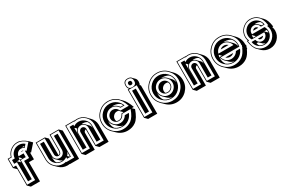

<svg xmlns="http://www.w3.org/2000/svg" viewBox="118 -1923 4760 3209"><g transform="rotate(-30 2498.0 -318.0)"><path d="M371.1 -582Q365.2 -583 359.4 -583.5Q353.5 -584 347.7 -584Q340.3 -584 333.5 -583.3Q326.7 -582.5 319.8 -581.5Q339.4 -578.6 357.4 -566.4ZM189.5 -51.3H189.9V-420.9H286.6V-421.4H239.7L194.8 -465.8Q192.4 -455.6 190.7 -444.3Q189 -433.1 188.5 -421.4H135.3V-420.9H142.1V-418L189.5 -370.6ZM481.4 -607.9 529.3 -560.1 414.1 -429.7Q410.6 -432.1 408.9 -433.6Q407.2 -435.1 406 -436Q404.8 -437 403.3 -438Q401.9 -439 399.4 -440.9V-308.1H302.7V61.5H127L79.6 14.2H76.7V-308.1H72.8L25.4 -355.5H22.5V-534.2H84Q91.8 -562 106.4 -587.2Q121.1 -612.3 144 -634.3Q209.5 -696.8 298.8 -696.8Q379.9 -696.8 482.4 -608.9ZM359.4 -549.8Q333 -571.3 298.8 -571.3Q260.3 -571.3 232.4 -544.9Q204.6 -518.6 202.1 -481H298.8V-408.7H202.1V-39.1H129.9V-408.7H75.7V-481H129.4Q132.3 -548.8 181.4 -596.2Q230.5 -643.6 298.8 -643.6Q360.4 -643.6 406.2 -604ZM464.8 -607.9Q376 -684.6 298.8 -684.6Q213.4 -684.6 152.3 -625.5Q106.4 -581.1 93.3 -522H34.7V-367.7H88.9V2H243.2V-367.7H339.8V-511.2Q345.2 -507.3 351.1 -502.9Q356.9 -498.5 363.8 -493.2ZM298.8 -530.3Q307.1 -530.3 322.8 -522H268.6Q282.7 -530.3 298.8 -530.3Z M907.2 -79.1 935.1 -51.3H943.8V-141.6H940.9Q936 -106.4 908.2 -80.1ZM676.3 -152.8Q677.2 -131.8 682.1 -113.3Q687 -94.7 697.3 -78.1Q735.8 -52.2 785.6 -51.3Q791.5 -51.3 797.4 -52Q803.2 -52.7 809.6 -53.7Q795.4 -57.1 783.2 -63.5Q771 -69.8 760.7 -80.1L722.2 -118.7Q719.2 -121.1 716.3 -123.3Q713.4 -125.5 710.9 -127.9Q678.7 -157.7 676.8 -200.7V-421.4H676.3ZM1009.3 -534.2V-531.2L1056.6 -483.9V61.5H881.3L877.4 57.6Q866.2 59.6 855.7 60.5Q845.2 61.5 834.5 61.5Q745.6 60.5 681.2 0Q680.2 -1 679 -2Q677.7 -2.9 676.8 -3.9L643.1 -37.1Q640.1 -39.6 637.2 -42.2Q634.3 -44.9 631.3 -47.9Q566.4 -109.9 563.5 -199.7V-534.2H742.2V-531.2L789.6 -483.9V-164.1Q805.2 -165 814.9 -174.8Q819.8 -179.7 824.2 -195.8Q828.6 -211.9 831.1 -232.4V-534.2ZM956.1 -481V-39.1H884.3V-70.3Q839.8 -39.1 785.6 -39.1Q717.3 -39.6 668.2 -86.4Q619.1 -133.3 616.7 -201.2V-481H689V-201.2Q691.4 -163.1 719.2 -137Q747.1 -110.8 785.6 -110.8Q824.2 -110.8 852.1 -137Q879.9 -163.1 882.3 -201.2H884.3V-481ZM843.3 -522V-231.4Q838.4 -180.7 823.7 -166Q808.1 -151.9 785.6 -151.9Q763.2 -151.9 747.6 -166Q732.4 -181.2 730 -201.7V-522H575.7V-200.2Q578.6 -115.2 639.6 -56.6Q670.4 -27.3 706.5 -12.9Q742.7 1.5 785.6 2Q800.3 2 814.7 0Q829.1 -2 843.3 -5.9V2H997.1V-522Z M1246.1 -51.3H1246.6Q1246.6 -85 1246.6 -117.9Q1246.6 -150.9 1247.1 -184.1Q1247.1 -196.8 1247.1 -214.6Q1247.1 -232.4 1247.3 -251.2Q1247.6 -270 1247.6 -287.8Q1247.6 -305.7 1247.6 -318.8Q1248.5 -340.8 1257.3 -358.6Q1266.1 -376.5 1281.7 -391.1L1283.2 -392.6L1254.4 -421.4H1246.1ZM1513.2 -227.5Q1513.2 -250.5 1513.4 -272.9Q1513.7 -295.4 1513.7 -318.4Q1511.7 -363.3 1486.3 -399.4Q1450.2 -421.4 1405.8 -421.4Q1392.6 -421.4 1379.4 -418.5Q1408.2 -412.1 1431.2 -391.1Q1435.1 -387.2 1438.5 -383.1Q1441.9 -378.9 1445.3 -374.5L1479 -341.3L1481.9 -338.4Q1496.1 -324.7 1504.2 -307.1Q1512.2 -289.6 1513.2 -270ZM1561 -419.4Q1622.6 -357.9 1626.5 -271V61.5L1450.7 61L1403.3 13.7H1400.4V-308.1Q1385.3 -306.2 1375 -296.4Q1362.3 -285.2 1359.4 -268.1V61.5H1183.6L1136.2 14.2H1133.3V-534.2H1312V-531.2L1313.5 -529.3Q1334.5 -534.2 1356.9 -534.2Q1401.4 -534.2 1440.2 -518.6Q1479 -502.9 1510.3 -472.2Q1515.6 -466.8 1520.3 -461.4Q1524.9 -456.1 1529.8 -450.7ZM1186.5 -39.1V-481H1258.8V-449.2Q1301.8 -481 1356.9 -481Q1424.8 -481 1473.9 -433.6Q1522.9 -386.2 1525.9 -318.8H1525.4V-39.1L1453.6 -39.6V-318.8Q1451.2 -356.4 1423.1 -382.6Q1395 -408.7 1356.9 -408.7Q1318.4 -408.7 1290.3 -382.6Q1262.2 -356.4 1259.8 -318.8H1258.8V-39.1ZM1299.8 2V-317.4Q1302.7 -338.4 1318.8 -353Q1335 -367.7 1356.9 -367.7Q1378.9 -367.7 1394.5 -353Q1402.3 -345.7 1406.7 -336.7Q1411.1 -327.6 1412.6 -317.9V1.5L1566.9 2V-319.8Q1563 -404.3 1502 -463.4H1502.4Q1442.4 -522 1356.9 -522Q1326.2 -522 1299.8 -514.2V-522H1145.5V2Z M2000.5 -421.4Q1992.7 -421.4 1985.4 -420.9Q1978 -420.4 1970.7 -419.4Q2004.4 -415.5 2032.7 -398.9Q2061 -382.3 2080.6 -357.4L2093.8 -344.2H2143.1Q2138.2 -355 2133.1 -364.7Q2127.9 -374.5 2121.1 -383.3Q2094.2 -401.9 2064.2 -411.6Q2034.2 -421.4 2000.5 -421.4ZM1951.7 -51.3Q1958 -51.3 1964.1 -51.3Q1970.2 -51.3 1976.6 -52.2Q1924.8 -59.6 1887.7 -97.7L1854.5 -130.9Q1846.7 -136.7 1837.9 -145.5Q1797.9 -186.5 1792 -239.7Q1791 -232.9 1790.8 -225.6Q1790.5 -218.3 1790.5 -210.9Q1790.5 -144.5 1825.7 -92.8Q1879.4 -51.3 1951.7 -51.3ZM1903.8 -210.9Q1903.8 -200.7 1905.5 -191.2Q1907.2 -181.6 1911.1 -172.9Q1929.2 -164.1 1951.7 -164.1Q1978 -164.1 1999.5 -177.7Q2024.4 -191.9 2051.3 -241.2H2091.3L2053.7 -278.8H2051.3Q2047.4 -284.7 2044.2 -290Q2041 -295.4 2037.6 -300.3Q2021.5 -308.1 2000.5 -308.1Q1960.9 -308.1 1932.6 -279.3Q1903.8 -250.5 1903.8 -210.9ZM1779.8 -45.4Q1769 -53.7 1757.8 -65.4Q1677.7 -145.5 1677.7 -259.8Q1677.7 -374.5 1757.8 -453.1Q1837.4 -534.2 1951.7 -534.2Q1997.1 -534.2 2037.4 -521Q2077.6 -507.8 2113.3 -481.9Q2123 -474.6 2132.1 -465.8Q2141.1 -457 2149.9 -445.8L2182.1 -414.1Q2238.3 -357.9 2283.2 -231.4H2242.2L2282.7 -190.9Q2231 -41.5 2161.1 10.3Q2091.3 61.5 2000.5 61.5Q1886.7 61.5 1807.6 -17.6ZM1951.7 -39.1Q1860.4 -39.1 1795.7 -103.8Q1731 -168.5 1731 -259.8Q1731 -351.1 1795.7 -416Q1860.4 -481 1951.7 -481Q2024.9 -481 2081.8 -439Q2138.7 -397 2161.1 -332H2082.5Q2063.5 -366.2 2028.6 -387.5Q1993.7 -408.7 1951.7 -408.7Q1890.1 -408.7 1846.7 -365.2Q1803.2 -321.8 1803.2 -259.8Q1803.2 -198.2 1846.7 -154.5Q1890.1 -110.8 1951.7 -110.8Q1993.7 -110.8 2028.6 -132.1Q2063.5 -153.3 2082.5 -188H2161.1Q2138.7 -122.6 2081.8 -80.8Q2024.9 -39.1 1951.7 -39.1ZM1951.7 2Q2038.1 2 2106 -47.4Q2172.4 -96.2 2218.8 -229H2058.6Q2033.7 -182.6 2006.3 -167Q1982.4 -151.9 1951.7 -151.9Q1907.2 -151.9 1876 -183.6Q1844.2 -215.3 1844.2 -259.8Q1844.2 -304.2 1876 -335.9Q1907.2 -367.7 1951.7 -367.7Q1982.4 -367.7 2006.3 -352.5Q2032.7 -336.9 2058.6 -291H2219.2Q2172.9 -422.9 2106 -472.2V-471.7Q2037.1 -522 1951.7 -522Q1842.8 -522 1766.6 -444.8Q1689.9 -368.7 1689.9 -259.8Q1689.9 -150.9 1766.6 -74.2Q1842.8 2 1951.7 2Z M2541 -626.5 2542 -625.5ZM2342.3 14.2H2339.4V-534.2H2368.2Q2339.4 -555.7 2339.4 -606.9Q2339.4 -696.8 2428.2 -696.8Q2482.9 -696.8 2504.4 -663.6L2543.5 -624.5Q2565.4 -602.5 2565.4 -558.1Q2565.4 -520.5 2549.3 -499.5L2565.4 -483.9V61.5H2389.6ZM2392.6 -39.1V-481H2464.4V-39.1ZM2428.2 -571.3Q2392.6 -571.3 2392.6 -606.9Q2392.6 -643.6 2428.2 -643.6Q2464.4 -643.6 2464.4 -606.9Q2464.4 -571.3 2428.2 -571.3ZM2428.2 -530.3Q2505.9 -530.3 2505.9 -606.9Q2505.9 -684.6 2428.2 -684.6Q2351.6 -684.6 2351.6 -606.9Q2351.6 -530.3 2428.2 -530.3ZM2505.9 2V-522H2351.6V2Z M2897 -51.3Q2903.3 -51.3 2909.2 -51.5Q2915 -51.8 2920.9 -52.2Q2870.6 -59.6 2832.5 -97.7L2798.3 -131.3Q2790 -137.7 2782.7 -145.5Q2743.2 -185.5 2736.8 -237.8Q2735.8 -231 2735.8 -224.4Q2735.8 -217.8 2735.8 -210.9Q2735.8 -144.5 2771 -92.8Q2824.7 -51.3 2897 -51.3ZM3060.1 -322.8Q3098.1 -284.7 3104.5 -233.9Q3106 -246.1 3106 -259.8Q3106 -330.6 3064.5 -384.3Q3012.7 -421.4 2945.8 -421.4Q2938.5 -421.4 2931.4 -420.9Q2924.3 -420.4 2917.5 -419.4Q2969.7 -413.6 3010.7 -374Q3015.1 -369.6 3019 -365.2Q3022.9 -360.8 3026.9 -356ZM2897 -164.1Q2936 -164.1 2964.4 -192.4Q2993.2 -221.2 2993.2 -259.8Q2993.2 -271 2990.7 -280.8Q2988.3 -290.5 2983.9 -300.3Q2966.8 -308.1 2945.8 -308.1Q2906.2 -308.1 2877.4 -279.3Q2848.6 -250.5 2848.6 -210.9Q2848.6 -189.9 2856 -173.3Q2874 -164.1 2897 -164.1ZM2723.1 -46.4Q2712.9 -55.2 2702.6 -65.4Q2663.1 -106 2642.8 -154.1Q2622.6 -202.1 2622.6 -259.8Q2622.6 -373.5 2702.6 -453.6Q2783.2 -534.2 2897 -534.2Q3010.7 -534.2 3091.3 -453.6Q3096.7 -448.2 3101.6 -442.6Q3106.4 -437 3111.3 -431.6L3139.2 -403.8Q3218.8 -324.2 3218.8 -210.9Q3218.8 -153.8 3198.5 -106Q3178.2 -58.1 3138.7 -17.6Q3058.6 61.5 2945.8 61.5Q2833 61.5 2752.4 -17.6ZM2897 -39.1Q2805.7 -39.1 2741 -103.8Q2676.3 -168.5 2676.3 -259.8Q2676.3 -351.1 2741 -416Q2805.7 -481 2897 -481Q2988.3 -481 3053.2 -416Q3118.2 -351.1 3118.2 -259.8Q3118.2 -168.5 3053.2 -103.8Q2988.3 -39.1 2897 -39.1ZM2897 -110.8Q2958.5 -110.8 3002.4 -154.5Q3046.4 -198.2 3046.4 -259.8Q3046.4 -321.8 3002.4 -365.2Q2958.5 -408.7 2897 -408.7Q2835.4 -408.7 2791.7 -365.2Q2748 -321.8 2748 -259.8Q2748 -198.2 2791.7 -154.5Q2835.4 -110.8 2897 -110.8ZM2897 -151.9Q2852.5 -151.9 2820.8 -183.6Q2789.1 -215.3 2789.1 -259.8Q2789.1 -304.2 2820.8 -335.9Q2852.5 -367.7 2897 -367.7Q2941.4 -367.7 2973.1 -335.9Q3005.4 -303.7 3005.4 -259.8Q3005.4 -215.8 2973.1 -183.6Q2941.4 -151.9 2897 -151.9ZM2897 2Q3005.4 2 3082.5 -74.2Q3159.2 -151.9 3159.2 -259.8Q3159.2 -368.2 3082.5 -444.8Q3005.4 -522 2897 -522Q2788.6 -522 2711.4 -444.8Q2634.8 -368.2 2634.8 -259.8Q2634.8 -151.9 2711.4 -74.2Q2788.1 2 2897 2Z M3391.1 -51.3H3391.6Q3391.6 -85 3391.6 -117.9Q3391.6 -150.9 3392.1 -184.1Q3392.1 -196.8 3392.1 -214.6Q3392.1 -232.4 3392.3 -251.2Q3392.6 -270 3392.6 -287.8Q3392.6 -305.7 3392.6 -318.8Q3393.6 -340.8 3402.3 -358.6Q3411.1 -376.5 3426.8 -391.1L3428.2 -392.6L3399.4 -421.4H3391.1ZM3658.2 -227.5Q3658.2 -250.5 3658.4 -272.9Q3658.7 -295.4 3658.7 -318.4Q3656.7 -363.3 3631.3 -399.4Q3595.2 -421.4 3550.8 -421.4Q3537.6 -421.4 3524.4 -418.5Q3553.2 -412.1 3576.2 -391.1Q3580.1 -387.2 3583.5 -383.1Q3586.9 -378.9 3590.3 -374.5L3624 -341.3L3627 -338.4Q3641.1 -324.7 3649.2 -307.1Q3657.2 -289.6 3658.2 -270ZM3706.1 -419.4Q3767.6 -357.9 3771.5 -271V61.5L3595.7 61L3548.3 13.7H3545.4V-308.1Q3530.3 -306.2 3520 -296.4Q3507.3 -285.2 3504.4 -268.1V61.5H3328.6L3281.2 14.2H3278.3V-534.2H3457V-531.2L3458.5 -529.3Q3479.5 -534.2 3502 -534.2Q3546.4 -534.2 3585.2 -518.6Q3624 -502.9 3655.3 -472.2Q3660.6 -466.8 3665.3 -461.4Q3669.9 -456.1 3674.8 -450.7ZM3331.5 -39.1V-481H3403.8V-449.2Q3446.8 -481 3502 -481Q3569.8 -481 3618.9 -433.6Q3668 -386.2 3670.9 -318.8H3670.4V-39.1L3598.6 -39.6V-318.8Q3596.2 -356.4 3568.1 -382.6Q3540 -408.7 3502 -408.7Q3463.4 -408.7 3435.3 -382.6Q3407.2 -356.4 3404.8 -318.8H3403.8V-39.1ZM3444.8 2V-317.4Q3447.8 -338.4 3463.9 -353Q3480 -367.7 3502 -367.7Q3523.9 -367.7 3539.6 -353Q3547.4 -345.7 3551.8 -336.7Q3556.2 -327.6 3557.6 -317.9V1.5L3711.9 2V-319.8Q3708 -404.3 3647 -463.4H3647.5Q3587.4 -522 3502 -522Q3471.2 -522 3444.8 -514.2V-522H3290.5V2Z M4096.7 -51.3Q4103 -51.3 4109.1 -51.3Q4115.2 -51.3 4121.6 -52.2Q4081.1 -58.1 4046.4 -85.9Q4043.5 -88.4 4040.8 -90.8Q4038.1 -93.3 4035.6 -95.7L4001 -130.4Q3998 -132.3 3996.6 -133.8Q3954.1 -167.5 3936.5 -234.9Q3936 -229 3935.8 -223.1Q3935.5 -217.3 3935.5 -210.9Q3935.5 -144.5 3970.7 -92.8Q4024.4 -51.3 4096.7 -51.3ZM4145.5 -421.4Q4138.2 -421.4 4131.1 -420.9Q4124 -420.4 4117.2 -419.4Q4160.6 -414.6 4196.8 -385.7Q4209.5 -375 4221.2 -360.4L4256.8 -325.2Q4289.6 -292.5 4304.2 -236.3H3987.3L3945.8 -277.8Q3942.4 -267.6 3939.9 -257.3Q3937.5 -247.1 3936.5 -235.8H4304.7Q4305.7 -242.7 4305.9 -248.5Q4306.2 -254.4 4306.2 -259.8Q4306.2 -329.6 4264.6 -383.8Q4211.4 -421.4 4145.5 -421.4ZM3924.8 -45.4Q3914.1 -53.7 3902.8 -65.4Q3822.8 -145.5 3822.8 -259.8Q3822.8 -374.5 3902.8 -453.1Q3982.4 -534.2 4096.7 -534.2Q4211.4 -534.2 4290.5 -453.6Q4295.9 -447.8 4301.3 -442.1Q4306.6 -436.5 4311.5 -430.2L4339.8 -402.3Q4418.9 -323.7 4418.9 -210.9Q4418.9 -207.5 4418.7 -204.8Q4418.5 -202.1 4418.5 -199.7L4427.2 -190.9Q4424.3 -181.2 4421.4 -173.3Q4418.5 -165.5 4416 -158.7H4416.5Q4415.5 -156.2 4414.3 -153.1Q4413.1 -149.9 4412.1 -147.5Q4411.6 -142.6 4410.4 -134.8Q4409.2 -127 4408.7 -123H4401.4Q4361.3 -31.7 4306.2 10.3Q4236.3 61.5 4145.5 61.5Q4031.7 61.5 3952.6 -17.6ZM4021 -336.9Q4023.4 -339.4 4025.4 -340.8Q4027.3 -342.3 4029.8 -344.2Q4059.1 -367.7 4096.7 -367.7Q4133.8 -367.7 4163.1 -344.2Q4168 -340.3 4171.9 -336.9ZM4151.4 -167Q4127.4 -151.9 4096.7 -151.9Q4059.6 -151.9 4029.8 -174.8H4030.3Q4024.9 -178.2 4021 -182.6H4170.9Q4160.6 -172.4 4151.4 -167ZM4241.7 -295.9Q4229.5 -344.2 4189.2 -376.5Q4148.9 -408.7 4096.7 -408.7Q4044.4 -408.7 4004.4 -376.5Q3964.4 -344.2 3952.1 -295.9ZM4096.7 -39.1Q4005.4 -39.1 3940.7 -103.8Q3876 -168.5 3876 -259.8Q3876 -351.1 3940.7 -416Q4005.4 -481 4096.7 -481Q4188 -481 4253.2 -416Q4318.4 -351.1 4318.4 -259.8Q4318.4 -242.7 4314.9 -223.6H3952.1Q3964.4 -175.3 4004.4 -143.1Q4044.4 -110.8 4096.7 -110.8Q4138.7 -110.8 4173.6 -132.1Q4208.5 -153.3 4227.5 -188H4306.2Q4283.7 -122.6 4226.8 -80.8Q4169.9 -39.1 4096.7 -39.1ZM4096.7 2Q4183.1 2 4251 -47.4Q4305.7 -87.9 4345.7 -182.6H4350.1L4352.5 -198.7Q4355 -206.1 4358.2 -213.4Q4361.3 -220.7 4363.8 -229H4356.4Q4357.4 -238.8 4358.4 -246.6Q4359.4 -254.4 4359.4 -259.8Q4359.4 -368.7 4282.2 -444.8Q4206.1 -522 4096.7 -522Q3987.8 -522 3911.6 -444.8Q3835 -368.7 3835 -259.8Q3835 -150.9 3911.6 -74.2Q3987.8 2 4096.7 2Z M4809.6 -423.3Q4807.6 -425.3 4806.2 -427Q4804.7 -428.7 4802.7 -430.2ZM4851.1 -185.5Q4851.1 -183.6 4852.1 -179.7Q4853 -186.5 4853.8 -193.6Q4854.5 -200.7 4854.5 -208Q4854.5 -222.2 4851.6 -236.3H4640.6L4593.3 -283.7H4590.3Q4590.3 -284.7 4590.1 -285.4Q4589.8 -286.1 4589.8 -287.1Q4588.4 -275.4 4588.4 -263.2Q4588.4 -255.9 4588.9 -249.3Q4589.4 -242.7 4590.3 -235.8H4803.7Q4803.7 -234.9 4804 -233.9Q4804.2 -232.9 4804.2 -231.9ZM4746.6 -421.4Q4739.3 -421.4 4732.2 -420.7Q4725.1 -419.9 4718.3 -418.9Q4731.4 -416.5 4743.7 -410.4Q4755.9 -404.3 4766.6 -396Q4778.3 -386.7 4787.6 -374L4817.4 -344.2H4850.6Q4844.7 -374.5 4828.1 -398.9Q4792.5 -421.4 4746.6 -421.4ZM4590.8 -128.4Q4593.3 -114.3 4598.4 -101.6Q4603.5 -88.9 4610.4 -76.7Q4647.9 -51.3 4697.8 -51.3Q4704.6 -51.3 4710.9 -51.8Q4717.3 -52.2 4723.6 -53.2Q4699.2 -58.1 4677.7 -75.7Q4675.3 -78.1 4673.1 -80.1Q4670.9 -82 4668.5 -84.5L4634.3 -118.2Q4632.8 -119.6 4631.1 -120.8Q4629.4 -122.1 4627.9 -123.5Q4626.5 -124.5 4625 -125.7Q4623.5 -127 4622.1 -128.4ZM4604 -512.7Q4605 -513.2 4605 -513.2Q4649.4 -534.2 4697.8 -534.2Q4740.7 -534.2 4777.6 -519.8Q4814.5 -505.4 4845.2 -477.5Q4854 -468.8 4862.8 -458.5L4900.9 -420.4Q4929.2 -392.1 4946.8 -345Q4964.4 -297.9 4972.7 -231.4H4953.6Q4967.3 -192.9 4967.3 -159.2Q4967.3 -67.9 4902.3 -2.4Q4837.4 61.5 4746.6 61.5Q4661.6 61.5 4598.6 5.4L4560.5 -32.2L4548.8 -42.5Q4486.8 -100.1 4470.2 -241.2H4487.3Q4475.1 -277.3 4475.1 -312Q4475.1 -357.9 4491.7 -397.5Q4508.3 -437 4540 -468.3Q4569.3 -496.1 4604 -512.7ZM4658.2 -351.1Q4674.8 -367.7 4697.8 -367.7Q4716.8 -367.7 4732.4 -354.5Q4736.3 -352.1 4739.3 -347.4Q4742.2 -342.8 4745.1 -336.9H4647.5Q4650.9 -343.8 4658.2 -351.1ZM4736.8 -168.5Q4720.2 -151.9 4697.8 -151.9Q4677.2 -151.9 4661.6 -164.6V-164.1Q4655.8 -168.9 4649.4 -182.6H4747.6Q4745.6 -178.7 4742.9 -175.3Q4740.2 -171.9 4736.8 -168.5ZM4841.8 -295.9Q4866.7 -255.4 4866.7 -208Q4866.7 -137.7 4817.1 -88.4Q4767.6 -39.1 4697.8 -39.1Q4632.3 -39.1 4584.7 -82Q4537.1 -125 4529.8 -188H4602.5Q4609.4 -154.8 4635.7 -132.8Q4662.1 -110.8 4697.8 -110.8Q4737.3 -110.8 4766.1 -139.2Q4794.9 -167.5 4794.9 -208Q4794.9 -216.3 4793.5 -223.6H4553.2Q4528.8 -264.6 4528.8 -312Q4528.8 -381.8 4578.1 -431.4Q4627.4 -481 4697.8 -481Q4762.2 -481 4810.1 -438Q4857.9 -395 4865.2 -332H4792.5Q4785.6 -364.7 4759 -386.7Q4732.4 -408.7 4697.8 -408.7Q4657.2 -408.7 4628.9 -380.4Q4600.6 -352.1 4600.6 -312Q4600.6 -303.7 4601.6 -295.9ZM4911.6 -291Q4897 -415.5 4836.9 -468.3H4837.4Q4777.8 -522 4697.8 -522Q4610.4 -522 4548.8 -460V-460.4Q4487.3 -398.9 4487.3 -312Q4487.3 -272.9 4505.9 -229H4483.9Q4498.5 -105.5 4557.1 -51.3Q4617.2 2 4697.8 2Q4784.2 2 4846.2 -59.1H4845.7Q4907.7 -121.1 4907.7 -208Q4907.7 -247.1 4888.7 -291Z"/></g></svg>

Font: Gondrin
Style: Regular
Weight: 400
Designer: Peter Wiegel, original typeface by Carl Albert Fahrenwaldt 1901
Foundry: Peter Wiegel
Version: Version 1.000 2010 initial release